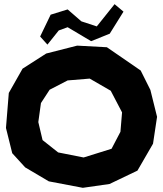

<svg xmlns="http://www.w3.org/2000/svg" viewBox="-20 -899 786 927"><path d="M173.8 -722.7 209 -683.6 263.7 -752 306.6 -767.6 419.9 -700.2 509.8 -736.3 576.2 -842.8 533.2 -878.9 447.3 -771.5 373 -795.9 306.6 -853.5 224.6 -828.1ZM203.1 -640.6 88.9 -567.4 22.5 -450.2 8.8 -281.2 39.1 -159.2 101.6 -90.8 215.8 -23.4 379.9 7.8 508.8 -10.7 643.6 -75.2 718.8 -205.1 738.3 -335 706.1 -464.8 659.2 -558.6 496.1 -670.9 352.5 -678.7ZM413.1 -519.5 514.6 -460.9 569.3 -356.4 561.5 -262.7 518.6 -180.7 383.8 -138.7 260.7 -163.1 185.5 -222.7 165 -309.6 177.7 -401.4 219.7 -465.8 306.6 -510.7Z"/></svg>

Font: MaokenAssortedSans-Lite
Style: Lite
Weight: 400
Version: Version 1.400